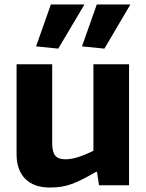

<svg xmlns="http://www.w3.org/2000/svg" viewBox="-20 -827 653 857"><path d="M202 10Q131 10 92.5 -29Q54 -68 54 -138V-540H213V-187Q213 -149 226.5 -132.5Q240 -116 272 -116Q299 -116 331 -126.5Q363 -137 397 -154V-540H556V0H422L413 -60H409Q374 -40 348.5 -27Q323 -14 299.5 -5.5Q276 3 253 6.5Q230 10 202 10ZM141 -620 207 -807H357L240 -610ZM346 -620 412 -807H562L446 -610Z"/></svg>

Font: Encode Sans Narrow
Style: Bold
Weight: 700
Designer: Pablo Impallari, Andres Torresi
Foundry: Pablo Impallari, Andres Torresi
Version: Version 1.000; ttfautohint (v1.00) -l 8 -r 50 -G 200 -x 14 -